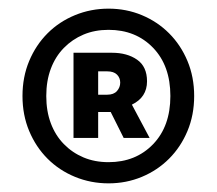

<svg xmlns="http://www.w3.org/2000/svg" viewBox="-20 -735 502 444"><path d="M231 -311Q190 -311 153.5 -326Q117 -341 90 -368Q63 -395 47.5 -432Q32 -469 32 -513Q32 -557 47.5 -594Q63 -631 90 -658Q117 -685 153.5 -700Q190 -715 231 -715Q272 -715 308 -700Q344 -685 371 -658Q398 -631 413.5 -594Q429 -557 429 -513Q429 -469 413.5 -432Q398 -395 371 -368Q344 -341 308 -326Q272 -311 231 -311ZM231 -360Q294 -360 334 -401.5Q374 -443 374 -513Q374 -583 334 -624.5Q294 -666 231 -666Q199 -666 173 -655Q147 -644 127.5 -624Q108 -604 97.5 -576Q87 -548 87 -513Q87 -478 97.5 -450Q108 -422 127.5 -402Q147 -382 173 -371Q199 -360 231 -360ZM150 -416V-613H239Q274 -613 297 -597Q320 -581 320 -547Q320 -510 285 -493L326 -416H266L236 -476H207V-416ZM207 -516H228Q243 -516 250.5 -524.5Q258 -533 258 -544Q258 -555 250.5 -562.5Q243 -570 228 -570H207Z"/></svg>

Font: Font
Style: ¶
Weight: 700
Designer: Paul D. Hunt
Foundry: Adobe Systems Incorporated
Version: Version 3.000